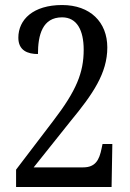

<svg xmlns="http://www.w3.org/2000/svg" viewBox="-20 -744 517 764"><path d="M44 0H424L427 -171H388L384 -152C375 -108 360 -78 311 -78H114L260 -261C350 -370 407 -453 407 -555C407 -656 339 -724 227 -724C112 -724 53 -666 53 -594C53 -543 90 -529 131 -529C131 -605 149 -675 227 -675C286 -675 313 -624 313 -546C313 -455 284 -383 191 -262L44 -69Z"/></svg>

Font: Noto Serif Devanagari Condensed
Style: Regular
Weight: 400
Width: 3
Designer: Universal Thirst, Indian Type Foundry and the Monotype Design Team
Foundry: Monotype Imaging Inc.
Version: Version 2.004